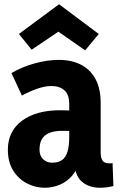

<svg xmlns="http://www.w3.org/2000/svg" viewBox="-20 -867 560 904"><path d="M330 -114H354Q345 -69 320 -40Q295 -11 261 3Q227 17 191 17Q146 17 106 -4Q66 -25 41.5 -65Q17 -105 17 -162Q17 -249 83.5 -298.5Q150 -348 264 -348Q284 -348 316.5 -346.5Q349 -345 372 -340V-244Q347 -248 324.5 -249.5Q302 -251 273 -251Q237 -251 213 -241.5Q189 -232 177.5 -212.5Q166 -193 166 -162Q166 -134 183 -117.5Q200 -101 225 -101Q254 -101 271.5 -113Q289 -125 297.5 -152Q306 -179 306 -223V-377Q306 -422 283 -442Q260 -462 222 -462Q192 -462 156 -449.5Q120 -437 83 -417L34 -523Q83 -552 143 -568.5Q203 -585 257 -585Q317 -585 361 -562.5Q405 -540 429.5 -495Q454 -450 454 -382V-151Q454 -123 463 -110.5Q472 -98 494 -98Q497 -98 501.5 -98Q506 -98 510 -99L514 9Q498 13 481.5 15Q465 17 451 17Q397 17 363.5 -13.5Q330 -44 330 -114ZM445 -707 381 -630 246 -724H264L129 -633L69 -707L258 -847Z"/></svg>

Font: Yaldevi
Style: Bold
Weight: 700
Designer: Sol Matas, Rajitha Manaperi, Kosala Senevirathne
Foundry: Mooniak
Version: Version 1.100